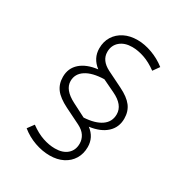

<svg xmlns="http://www.w3.org/2000/svg" viewBox="-177 -837 954 1013"><g transform="rotate(30 300.0 -331.0)"><path d="M270 49Q225 49 178.5 32.5Q132 16 94 -15L122 -53Q163 -23 201.5 -10Q240 3 276 3Q323 3 350 -20.5Q377 -44 377 -84Q377 -110 363 -131.5Q349 -153 319 -168L224 -215Q170 -242 147 -272.5Q124 -303 124 -346Q124 -399 161.5 -432Q199 -465 266 -473Q215 -512 215 -572Q215 -614 234.5 -645Q254 -676 288.5 -693.5Q323 -711 369 -711Q412 -711 458.5 -694Q505 -677 543 -647L516 -609Q475 -639 436.5 -652Q398 -665 363 -665Q317 -665 289 -641Q261 -617 261 -577Q261 -525 320 -495L415 -448Q468 -422 491.5 -391Q515 -360 515 -316Q515 -263 478 -229Q441 -195 374 -186Q423 -149 423 -90Q423 -49 404 -17.5Q385 14 350.5 31.5Q316 49 270 49ZM326 -214Q394 -218 431.5 -244Q469 -270 469 -316Q469 -373 395 -408L320 -444Q248 -442 209 -416.5Q170 -391 170 -347Q170 -294 244 -256Z"/></g></svg>

Font: Red Hat Mono
Style: Italic
Weight: 300
Italic angle: -12°
Monospace: yes
Designer: Pentagram, MCKL
Foundry: Pentagram, MCKL
Version: Version 1.023